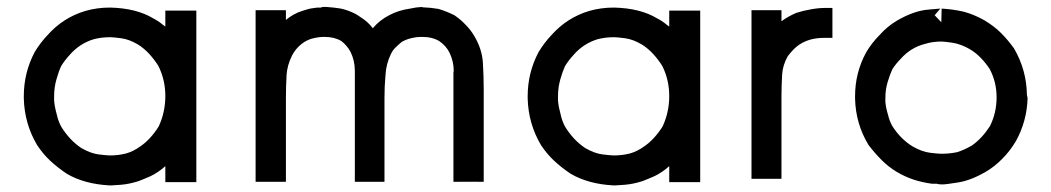

<svg xmlns="http://www.w3.org/2000/svg" viewBox="-20 -532 3081 563"><path d="M464.8 -458V-470.7V-483.4V-501H483.4H486.3H490.2H493.2H495.1H502H509.8H515.6H521.5H529.3H537.1H555.7V2H537.1H535.2H531.2H521.5H511.7H505.9H500H492.2H483.4H464.8V-15.6V-17.6V-21.5V-42V-44.9Q444.3 -26.4 421.9 -15.6Q404.3 -7.8 386.7 -1Q359.4 7.8 334.5 9.8Q309.6 11.7 306.2 11.7Q302.7 11.7 302.7 11.7H301.8Q227.5 7.8 175.8 -22.5Q148.4 -41 127.4 -60.5Q106.4 -80.1 88.9 -106.4Q51.8 -168.9 49.8 -243.2V-244.1V-250Q49.8 -319.3 82 -379.9Q98.6 -407.2 119.1 -428.7Q165 -480.5 230.5 -500Q264.6 -509.8 302.7 -509.8H303.7Q379.9 -507.8 428.7 -478.5Q444.3 -470.7 458 -459Q462.9 -455.1 464.8 -454.1ZM138.7 -250Q138.7 -249 138.7 -244.1V-242.2V-236.3Q140.6 -216.8 146.5 -196.3Q150.4 -177.7 159.2 -161.1Q183.6 -121.1 218.8 -97.7Q246.1 -82 270 -79.1Q293.9 -76.2 302.7 -76.2Q327.1 -76.2 349.6 -82Q371.1 -87.9 392.6 -103.5Q421.9 -124 445.3 -161.1Q464.8 -203.1 464.8 -250.5Q464.8 -297.9 444.3 -338.9Q432.6 -357.4 418 -373.5Q403.3 -389.6 384.8 -401.4Q358.4 -417 335 -419.9Q311.5 -422.9 302.7 -422.9Q277.3 -422.9 254.9 -417Q212.9 -404.3 183.6 -370.1Q169.9 -355.5 159.2 -337.9Q152.3 -323.2 145.5 -299.3Q138.7 -275.4 138.7 -250Z M1020.5 -321.3V-324.2Q1020.5 -354.5 1007.8 -379.9Q998 -398.4 980.5 -412.1Q960 -423.8 931.6 -423.8Q915 -423.8 899.4 -419.9Q885.7 -417 873 -409.2Q848.6 -393.6 835.9 -368.2Q822.3 -340.8 820.3 -312.5V-311.5Q818.4 -278.3 818.4 -245.1V-202.1V-159.2V-118.2V-77.1V-48.8V-18.6V1H799.8H797.9H794.9H785.2H775.4H769.5H762.7H755.9H748H729.5V-502H748H751H753.9H762.7H772.5H778.3H785.2H793H799.8H818.4V-483.4V-479.5V-477.5V-473.6Q840.8 -492.2 866.2 -500Q884.8 -505.9 889.6 -506.8L910.2 -509.8H912.1H914.1H918H919.9L923.8 -510.7L925.8 -511.7H927.7H936.5Q961.9 -509.8 976.6 -507.3Q991.2 -504.9 1009.8 -497.1Q1024.4 -491.2 1036.1 -482.4Q1058.6 -468.8 1073.2 -449.2Q1092.8 -472.7 1121.1 -487.3Q1148.4 -502 1182.6 -506.8Q1199.2 -510.7 1217.8 -511.7V-510.7Q1243.2 -509.8 1265.6 -505.9Q1289.1 -499 1312.5 -487.3Q1331.1 -474.6 1344.7 -460Q1360.4 -444.3 1371.1 -425.8Q1393.6 -387.7 1396 -347.7Q1398.4 -307.6 1398.4 -268.6V1H1379.9Q1341.8 0 1309.6 -2V-320.3L1310.5 -323.2Q1310.5 -352.5 1297.9 -377.9Q1288.1 -397.5 1268.6 -411.1Q1248 -423.8 1217.8 -423.8Q1200.2 -423.8 1185.5 -419.9Q1171.9 -417 1158.2 -409.2Q1148.4 -401.4 1138.7 -391.6Q1130.9 -383.8 1126 -373Q1112.3 -344.7 1110.4 -312.5Q1107.4 -279.3 1107.4 -245.1V-202.1V-159.2V-118.2V-77.1V-48.8V-18.6V-8.8Q1107.4 -8.8 1107.4 1H1089.8H1087.9H1085H1075.2H1065.4H1059.6H1052.7H1045.9H1038.1H1020.5ZM1303.7 -2Q1156.2 -6.8 1113.3 -8.8Q1156.2 -6.8 1303.7 -2ZM1309.6 -2Q1339.8 0 1375 1H1365.2H1355.5H1349.6H1342.8H1335.9H1328.1H1309.6Z M1942.4 -458V-470.7V-483.4V-501H1960.9H1963.9H1967.8H1970.7H1972.7H1979.5H1987.3H1993.2H1999H2006.8H2014.6H2033.2V2H2014.6H2012.7H2008.8H1999H1989.3H1983.4H1977.5H1969.7H1960.9H1942.4V-15.6V-17.6V-21.5V-42V-44.9Q1921.9 -26.4 1899.4 -15.6Q1881.8 -7.8 1864.3 -1Q1836.9 7.8 1812 9.8Q1787.1 11.7 1783.7 11.7Q1780.3 11.7 1780.3 11.7H1779.3Q1705.1 7.8 1653.3 -22.5Q1626 -41 1605 -60.5Q1584 -80.1 1566.4 -106.4Q1529.3 -168.9 1527.3 -243.2V-244.1V-250Q1527.3 -319.3 1559.6 -379.9Q1576.2 -407.2 1596.7 -428.7Q1642.6 -480.5 1708 -500Q1742.2 -509.8 1780.3 -509.8H1781.2Q1857.4 -507.8 1906.2 -478.5Q1921.9 -470.7 1935.5 -459Q1940.4 -455.1 1942.4 -454.1ZM1616.2 -250Q1616.2 -249 1616.2 -244.1V-242.2V-236.3Q1618.2 -216.8 1624 -196.3Q1627.9 -177.7 1636.7 -161.1Q1661.1 -121.1 1696.3 -97.7Q1723.6 -82 1747.6 -79.1Q1771.5 -76.2 1780.3 -76.2Q1804.7 -76.2 1827.1 -82Q1848.6 -87.9 1870.1 -103.5Q1899.4 -124 1922.9 -161.1Q1942.4 -203.1 1942.4 -250.5Q1942.4 -297.9 1921.9 -338.9Q1910.2 -357.4 1895.5 -373.5Q1880.9 -389.6 1862.3 -401.4Q1835.9 -417 1812.5 -419.9Q1789.1 -422.9 1780.3 -422.9Q1754.9 -422.9 1732.4 -417Q1690.4 -404.3 1661.1 -370.1Q1647.5 -355.5 1636.7 -337.9Q1629.9 -323.2 1623 -299.3Q1616.2 -275.4 1616.2 -250Z M2271.5 -248V-206.1V-164.1V-124V-85V-55.7V-27.3V-7.8H2253.9H2252H2248H2238.3H2228.5H2222.7H2216.8H2210H2201.2H2183.6V-502H2201.2H2204.1H2208H2216.8H2226.6H2232.4H2238.3H2246.1H2253.9H2271.5V-483.4V-481.4V-477.5V-469.7Q2290 -483.4 2314.5 -494.1Q2335.9 -501 2359.4 -504.9Q2380.9 -508.8 2402.3 -508.8H2420.9V-490.2V-487.3V-483.4V-473.6V-464.8V-459V-453.1V-446.3V-438.5V-420.9H2402.3H2399.4H2395.5Q2377 -420.9 2360.4 -417Q2329.1 -409.2 2307.6 -387.7Q2297.9 -377.9 2290 -367.2Q2275.4 -341.8 2273.4 -313.5V-312.5Q2271.5 -280.3 2271.5 -248Z M2869.1 -27.3Q2826.2 -2.9 2790 2.9Q2753.9 8.8 2743.2 8.8Q2732.4 8.8 2726.6 6.8H2714.8H2712.9Q2684.6 2.9 2660.2 -4.9Q2604.5 -23.4 2565.4 -62.5Q2544.9 -83 2526.4 -107.4Q2489.3 -168.9 2487.3 -242.2V-243.2V-250Q2487.3 -318.4 2519.5 -377.9Q2536.1 -406.2 2559.6 -429.7Q2581.1 -454.1 2610.4 -471.7Q2661.1 -501 2703.1 -503.9Q2735.4 -506.8 2737.3 -506.8L2720.7 -487.3L2740.2 -466.8L2741.2 -506.8Q2774.4 -504.9 2804.7 -498Q2835 -490.2 2866.2 -472.7Q2895.5 -455.1 2915 -435.5Q2934.6 -416 2953.1 -390.6Q2990.2 -327.1 2991.2 -253.9Q2992.2 -249 2993.2 -244.1Q2991.2 -176.8 2959 -118.2Q2941.4 -88.9 2919.9 -67.4Q2897.5 -43.9 2869.1 -27.3ZM2576.2 -245.1Q2576.2 -244.1 2576.2 -241.2V-238.3V-232.4Q2578.1 -213.9 2584 -195.3Q2587.9 -177.7 2596.7 -162.1Q2621.1 -124 2656.2 -102.5Q2683.6 -86.9 2707.5 -84Q2731.4 -81.1 2740.2 -81.1Q2764.6 -81.1 2787.1 -85.9Q2808.6 -92.8 2830.1 -105.5Q2859.4 -126 2882.8 -162.1Q2902.3 -201.2 2902.3 -246.6Q2902.3 -292 2881.8 -330.1Q2870.1 -347.7 2855.5 -362.8Q2840.8 -377.9 2822.3 -388.7Q2795.9 -403.3 2772.5 -406.7Q2749 -410.2 2740.2 -410.2Q2714.8 -410.2 2692.4 -403.3Q2650.4 -392.6 2621.1 -359.4Q2607.4 -345.7 2596.7 -329.1Q2589.8 -314.5 2583 -292Q2576.2 -269.5 2576.2 -245.1Z"/></svg>

Font: LeFont
Style: Default
Weight: 400
Designer: Leryon MEDIA
Version: Version 1.0